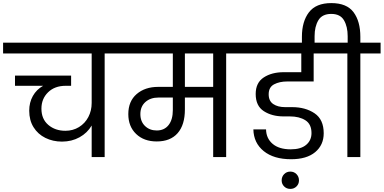

<svg xmlns="http://www.w3.org/2000/svg" viewBox="-47 -1016 2482 1242"><path d="M761 -670H630V0H546V-204Q518 -156 467.5 -128Q417 -100 354 -100Q295 -100 246.5 -124Q198 -148 170 -193Q142 -238 142 -300Q142 -353 165.5 -395Q189 -437 232 -461H50V-527H413V-461H378Q307 -461 264 -419Q221 -377 221 -313Q221 -246 265.5 -208Q310 -170 376 -170Q425 -170 464 -194Q503 -218 524.5 -259Q546 -300 546 -350V-670H-27V-740H761Z M1547 -670H1416V0H1332V-385H1149V-308Q1149 -208 1102 -154.5Q1055 -101 967 -101Q884 -101 833.5 -149.5Q783 -198 783 -278Q783 -361 837 -407.5Q891 -454 976 -454H1071V-670H708V-740H1547ZM1332 -670H1149V-454H1332ZM1071 -385H978Q926 -385 893.5 -356Q861 -327 861 -278Q861 -230 891 -201Q921 -172 967 -172Q1016 -172 1043.5 -207Q1071 -242 1071 -304Z M1811 -489Q1761 -489 1726 -470.5Q1691 -452 1691 -406Q1691 -363 1720.5 -343Q1750 -323 1797 -323H1842Q1929 -323 1988 -283Q2047 -243 2047 -154Q2047 -78 1992 -32Q1937 14 1836 14Q1724 14 1659 -38.5Q1594 -91 1592 -179H1674Q1675 -121 1716.5 -85.5Q1758 -50 1834 -50Q1899 -50 1933.5 -79Q1968 -108 1968 -155Q1968 -213 1928.5 -238Q1889 -263 1828 -263H1787Q1712 -263 1659.5 -297Q1607 -331 1607 -408Q1607 -481 1659 -515Q1711 -549 1788 -549H1902V-670H1494V-740H2121V-670H1982V-489ZM1887 151Q1887 174 1871 190Q1855 206 1831 206Q1807 206 1791 190Q1775 174 1775 151Q1775 127 1791 110.5Q1807 94 1831 94Q1855 94 1871 110.5Q1887 127 1887 151Z M2415 -740V-670H2284V0H2200V-670H2068V-740H2202V-782Q2202 -844 2178 -885Q2154 -926 2096 -926Q2037 -926 2012.5 -885Q1988 -844 1988 -782V-720H1906V-778Q1906 -877 1951.5 -936.5Q1997 -996 2096 -996Q2196 -996 2240 -937Q2284 -878 2284 -778V-740Z"/></svg>

Font: A Bank Premium Regular
Style: Regular
Weight: 400
Designer: Ninad Kale (Devanagari), Jonny Pinhorn (Latin), Htun Naung (Myanmar)
Foundry: Indian Type Foundry
Version: 4.004